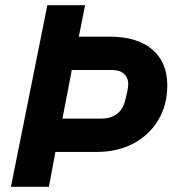

<svg xmlns="http://www.w3.org/2000/svg" viewBox="-20 -718 674 738"><path d="M168 0H22L162 -698H307L283 -577H403Q507 -577 565 -528Q623 -479 623 -390Q623 -314 588 -256Q553 -198 492 -166Q431 -134 352 -134H193ZM256 -449 220 -262H370Q404 -262 428.5 -279.5Q453 -297 461 -332Q466 -351 468.5 -362.5Q471 -374 472 -382Q473 -390 473 -395Q473 -418 457.5 -433.5Q442 -449 408 -449Z"/></svg>

Font: IBM Plex Sans
Style: Bold Italic
Weight: 700
Italic angle: -11.31°
Designer: Mike Abbink, Paul van der Laan, Pieter van Rosmalen
Foundry: Bold Monday
Version: Version 3.201